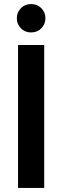

<svg xmlns="http://www.w3.org/2000/svg" viewBox="-20 -927 307 947"><path d="M69 0V-705H198V0ZM133 -767Q103 -767 83 -787.5Q63 -808 63 -837Q63 -866 83 -886.5Q103 -907 133 -907Q164 -907 184 -886.5Q204 -866 204 -837Q204 -808 184 -787.5Q164 -767 133 -767Z"/></svg>

Font: TikTok Sans 24pt SemiBold
Style: Regular
Weight: 600
Version: Version 4.000